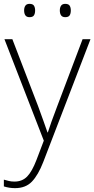

<svg xmlns="http://www.w3.org/2000/svg" viewBox="-23 -733 489 995"><path d="M0 -530H41L174 -184Q191 -138 203 -104Q215 -70 223 -47H225Q232 -69 244 -103Q256 -137 273 -181L405 -530H446L201 107Q175 174 142.5 208Q110 242 55 242Q25 242 -3 233V198Q11 202 23.5 205Q36 208 52 208Q92 208 117.5 182Q143 156 166 96L204 -4ZM102 -679Q102 -694 108.5 -703.5Q115 -713 130 -713Q147 -713 153 -703.5Q159 -694 159 -679Q159 -663 153 -653.5Q147 -644 130 -644Q115 -644 108.5 -653.5Q102 -663 102 -679ZM287 -679Q287 -694 293.5 -703.5Q300 -713 315 -713Q332 -713 338 -703.5Q344 -694 344 -679Q344 -663 338 -653.5Q332 -644 315 -644Q300 -644 293.5 -653.5Q287 -663 287 -679Z"/></svg>

Font: Noto Sans Gujarati UI ExtraLight
Style: Regular
Weight: 200
Designer: Jelle Bosma - Monotype Design Team, Universal Thirst
Foundry: Monotype Imaging Inc.
Version: Version 2.106; ttfautohint (v1.8.4.7-5d5b)